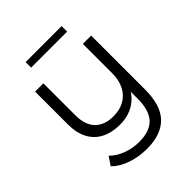

<svg xmlns="http://www.w3.org/2000/svg" viewBox="-245 -827 1162 1162"><g transform="rotate(-45 336.0 -246.5)"><path d="M327.8 198.7Q260.4 198.7 198.5 177.7Q136.6 156.7 97.8 117.8L133.9 63.6Q168.3 97.5 218.1 116.5Q267.8 135.5 324.5 135.5Q416.4 135.5 459.4 89Q502.4 42.5 502.4 -55.5V-163.7L516.3 -142.6Q491.4 -85.2 438.9 -52.8Q386.3 -20.4 316.5 -20.4Q248.8 -20.4 198.7 -45.2Q148.7 -70 121.2 -120.2Q93.7 -170.5 93.7 -245.6V-525.5H164.7V-253Q164.7 -169.4 206.2 -126.8Q247.7 -84.2 323.4 -84.2Q378.2 -84.2 418.4 -106.8Q458.6 -129.5 480.5 -172.4Q502.4 -215.4 502.4 -274.7V-525.5H573.4V-63.6Q573.4 71.6 511.4 135.2Q449.4 198.7 327.8 198.7ZM179.4 -645.2V-692.4H487.7V-645.2Z"/></g></svg>

Font: Montserrat Alternates Thin
Style: Regular
Weight: 100
Designer: Julieta Ulanovsky
Foundry: Julieta Ulanovsky
Version: Version 9.000